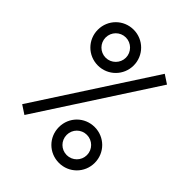

<svg xmlns="http://www.w3.org/2000/svg" viewBox="-285 -1153 1394 1394"><g transform="rotate(45 412.0 -456.0)"><path d="M265 -622C367 -622 449 -704 449 -806C449 -908 367 -990 265 -990C162 -990 81 -908 81 -806C81 -704 162 -622 265 -622ZM651 -923 75 -35 142 9 718 -879ZM265 -702C207 -702 161 -749 161 -806C161 -863 207 -910 265 -910C322 -910 369 -863 369 -806C369 -749 322 -702 265 -702ZM565 78C667 78 749 -3 749 -106C749 -209 667 -290 565 -290C462 -290 381 -209 381 -106C381 -3 462 78 565 78ZM565 -2C507 -2 461 -48 461 -106C461 -164 507 -210 565 -210C622 -210 669 -164 669 -106C669 -48 622 -2 565 -2Z"/></g></svg>

Font: Abbots Morton Experiment
Style: Regular
Weight: 400
Designer: Nathan Sharfi
Version: Version 1.000;PS 001.000;hotconv 1.0.70;makeotf.lib2.5.58329